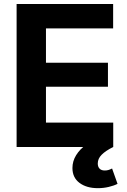

<svg xmlns="http://www.w3.org/2000/svg" viewBox="-20 -748 647 977"><path d="M64.5 0V-727.5H555.7V-603.5H213.9V-428.7H529.3V-306.6H213.9V-124H556.2V0ZM478 209.5Q420.4 209.5 384.5 182.6Q348.6 155.8 348.6 106.9Q348.6 72.3 367.4 41.7Q386.2 11.2 418.5 -11.7L556.2 0Q517.6 19 497.6 39.1Q477.5 59.1 477.5 84Q477.5 100.6 486.6 110.1Q495.6 119.6 513.2 119.6Q523.9 119.6 533 116.7Q542 113.8 550.3 109.4L578.1 187.5Q560.1 196.8 533.4 203.1Q506.8 209.5 478 209.5Z"/></svg>

Font: Inter 16pt
Style: Bold
Weight: 700
Version: Version 4.001;git-66647c0bb